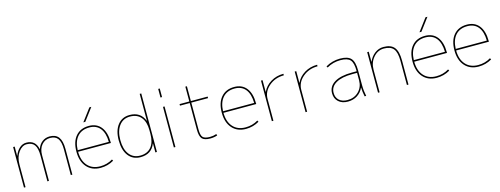

<svg xmlns="http://www.w3.org/2000/svg" viewBox="-18 -1559 6195 2377"><g transform="rotate(-15 3079.5 -370.0)"><path d="M401 -330V0H381V-330Q381 -424 350 -467Q319 -510 251 -510Q193 -510 147 -448.5Q101 -387 101 -290V0H81V-520H101V-403H103Q125 -461 164 -495.5Q203 -530 251 -530Q368 -530 393 -411H395Q413 -466 454 -498Q495 -530 551 -530Q628 -530 664.5 -481Q701 -432 701 -330V0H681V-330Q681 -424 650 -467Q619 -510 551 -510Q485 -510 443 -460.5Q401 -411 401 -330Z M1025 -590H1000L1120 -750H1145ZM843 -275H1242Q1240 -389 1191.5 -449.5Q1143 -510 1053 -510Q956 -510 901.5 -448.5Q847 -387 843 -275ZM843 -255Q844 -140 902.5 -75Q961 -10 1063 -10Q1151 -10 1223 -54L1233 -36Q1155 10 1063 10Q952 10 887.5 -62.5Q823 -135 823 -260Q823 -387 884 -458.5Q945 -530 1053 -530Q1153 -530 1208 -460.5Q1263 -391 1263 -265V-255Z M1575 -10Q1666 -10 1715.5 -69Q1765 -128 1765 -235V-285Q1765 -392 1715.5 -451Q1666 -510 1575 -510Q1487 -510 1436 -442.5Q1385 -375 1385 -260Q1385 -142 1435.5 -76Q1486 -10 1575 -10ZM1365 -260Q1365 -385 1421.5 -457.5Q1478 -530 1575 -530Q1715 -530 1763 -406H1765V-750H1785V0H1765V-114H1763Q1715 10 1575 10Q1477 10 1421 -61.5Q1365 -133 1365 -260Z M2002 -640V-750H2022V-640ZM2002 0V-520H2022V0Z M2552 -24 2559 -5Q2517 10 2469 10Q2392 10 2363 -22Q2334 -54 2334 -140V-480H2209V-500H2334V-690H2354V-500H2569V-480H2354V-140Q2354 -60 2378.5 -35Q2403 -10 2469 -10Q2512 -10 2552 -24Z M2706 -275H3105Q3103 -389 3054.5 -449.5Q3006 -510 2916 -510Q2819 -510 2764.5 -448.5Q2710 -387 2706 -275ZM2706 -255Q2707 -140 2765.5 -75Q2824 -10 2926 -10Q3014 -10 3086 -54L3096 -36Q3018 10 2926 10Q2815 10 2750.5 -62.5Q2686 -135 2686 -260Q2686 -387 2747 -458.5Q2808 -530 2916 -530Q3016 -530 3071 -460.5Q3126 -391 3126 -265V-255Z M3278 -371H3280Q3312 -442 3384.5 -486Q3457 -530 3548 -530V-510Q3436 -510 3357 -442.5Q3278 -375 3278 -280V0H3258V-520H3278Z M3710 -371H3712Q3744 -442 3816.5 -486Q3889 -530 3980 -530V-510Q3868 -510 3789 -442.5Q3710 -375 3710 -280V0H3690V-520H3710Z M4433 -115H4431Q4405 -57 4353 -23.5Q4301 10 4232 10Q4157 10 4112 -31Q4067 -72 4067 -140Q4067 -228 4146.5 -276.5Q4226 -325 4372 -325H4432V-330Q4432 -432 4397.5 -471Q4363 -510 4272 -510Q4178 -510 4097 -463L4087 -480Q4173 -530 4272 -530Q4371 -530 4411.5 -486Q4452 -442 4452 -330V-140Q4452 -70 4467 0H4447Q4434 -62 4433 -115ZM4087 -140Q4087 -80 4126 -45Q4165 -10 4232 -10Q4319 -10 4375.5 -66.5Q4432 -123 4432 -210V-305H4372Q4236 -305 4161.5 -262Q4087 -219 4087 -140Z M4639 -392H4641Q4667 -454 4717 -492Q4767 -530 4829 -530Q4924 -530 4966.5 -478Q5009 -426 5009 -310V0H4989V-310Q4989 -418 4952 -464Q4915 -510 4829 -510Q4750 -510 4694.5 -445.5Q4639 -381 4639 -290V0H4619V-520H4639Z M5333 -590H5308L5428 -750H5453ZM5151 -275H5550Q5548 -389 5499.5 -449.5Q5451 -510 5361 -510Q5264 -510 5209.5 -448.5Q5155 -387 5151 -275ZM5151 -255Q5152 -140 5210.5 -75Q5269 -10 5371 -10Q5459 -10 5531 -54L5541 -36Q5463 10 5371 10Q5260 10 5195.5 -62.5Q5131 -135 5131 -260Q5131 -387 5192 -458.5Q5253 -530 5361 -530Q5461 -530 5516 -460.5Q5571 -391 5571 -265V-255Z M5688 -275H6087Q6085 -389 6036.5 -449.5Q5988 -510 5898 -510Q5801 -510 5746.5 -448.5Q5692 -387 5688 -275ZM5688 -255Q5689 -140 5747.5 -75Q5806 -10 5908 -10Q5996 -10 6068 -54L6078 -36Q6000 10 5908 10Q5797 10 5732.5 -62.5Q5668 -135 5668 -260Q5668 -387 5729 -458.5Q5790 -530 5898 -530Q5998 -530 6053 -460.5Q6108 -391 6108 -265V-255Z"/></g></svg>

Font: Mplus 1p Thin
Style: Regular
Weight: 250
Version: Version 1.061